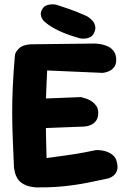

<svg xmlns="http://www.w3.org/2000/svg" viewBox="-20 -853 589 872"><path d="M142.5 -2Q108 -5 88.2 -16.1Q68.5 -27.2 59.6 -41.5Q50.8 -55.8 47.8 -69.4Q44.8 -83 43.5 -91.2Q40.5 -162.8 38 -222.9Q35.5 -283 35.4 -340.4Q35.2 -397.8 38.1 -461.4Q41 -525 48 -604.5Q51 -618.5 67 -633.9Q83 -649.2 118.5 -651.8L408 -655.2Q408 -655.2 417.6 -654.8Q427.2 -654.2 442.2 -651.4Q457.2 -648.5 472.1 -641.1Q487 -633.8 497 -619.9Q507 -606 507.8 -584.2Q508.5 -562 499.2 -549.4Q490 -536.8 477.5 -530.9Q465 -525 455.4 -523.5Q445.8 -522 445.8 -522L194.2 -533Q191.5 -481.5 190 -441.2Q188.5 -401 188 -366.4Q187.5 -331.8 188.1 -297.8Q188.8 -263.8 189.2 -224.5Q189.8 -185.2 191.5 -135.2Q224.8 -140 248.4 -143Q272 -146 290 -148.8Q308 -151.5 325.9 -154.2Q343.8 -157 364.9 -161.1Q386 -165.2 415 -171.2Q415 -171.2 423.1 -171.4Q431.2 -171.5 443.9 -169.6Q456.5 -167.8 470.2 -162.1Q484 -156.5 495 -146.2Q506 -136 510 -119.5Q516.5 -96 512 -80.9Q507.5 -65.8 498.1 -57.6Q488.8 -49.5 481 -46.2Q473.2 -43 473.2 -43Q426.8 -33 387.4 -25Q348 -17 309.8 -11.8Q271.5 -6.5 231.2 -3.9Q191 -1.2 142.5 -2ZM76.2 -267.2 68 -401 347 -412Q347 -412 355.1 -410.1Q363.2 -408.2 375 -403.9Q386.8 -399.5 398.4 -391.4Q410 -383.2 418.1 -370.9Q426.2 -358.5 426.2 -340.8Q426.2 -318 416.6 -305Q407 -292 394.1 -286.2Q381.2 -280.5 371.6 -279.4Q362 -278.2 362 -278.2ZM343 -678.8Q329 -683 308.6 -689.4Q288.2 -695.8 265.9 -705.1Q243.5 -714.5 221.8 -726.6Q200 -738.8 182.8 -754Q182.8 -754 178.4 -758.5Q174 -763 169.8 -771.1Q165.5 -779.2 165.2 -789.6Q165 -800 172.5 -812.5Q179.2 -823.5 190 -828Q200.8 -832.5 211.4 -833.1Q222 -833.8 229 -832.6Q236 -831.5 236 -831.5Q262.2 -822.8 294.6 -811.9Q327 -801 376 -778.8Q376 -778.8 384 -773.4Q392 -768 400.9 -757.9Q409.8 -747.8 412.6 -733.1Q415.5 -718.5 405.2 -700Q399.5 -689 389.1 -684.1Q378.8 -679.2 368.4 -678.1Q358 -677 350.5 -677.9Q343 -678.8 343 -678.8Z"/></svg>

Font: Sour Gummy Black
Style: Regular
Weight: 900
Version: Version 1.000